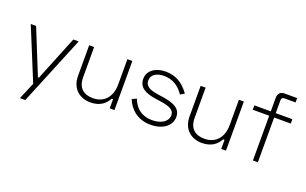

<svg xmlns="http://www.w3.org/2000/svg" viewBox="-98 -1161 2900 1822"><g transform="rotate(20 1352.0 -250.0)"><path d="M460 -496 277 -44H267L84 -496H30L246 30L174 200H228L514 -496Z M1056 0V-496H1006V-242C1006 -104 927 -36 824 -36C731 -36 670 -82 670 -192V-496H620V-188C620 -53 712 10 814 10C916 10 967 -41 994 -92H1008V0Z M1211 -373C1211 -283 1285 -250 1385 -235L1439 -227C1521 -215 1580 -196 1580 -138C1580 -76 1518 -32 1422 -32C1322 -32 1253 -83 1219 -174L1173 -155C1206 -71 1285 14 1422 14C1550 14 1630 -51 1630 -139C1630 -221 1562 -256 1447 -273L1393 -281C1320 -292 1261 -311 1261 -375C1261 -434 1315 -466 1390 -466C1468 -466 1540 -428 1589 -351L1630 -376C1561 -471 1485 -510 1389 -510C1290 -510 1211 -458 1211 -373Z M2182 0V-496H2132V-242C2132 -104 2053 -36 1950 -36C1857 -36 1796 -82 1796 -192V-496H1746V-188C1746 -53 1838 10 1940 10C2042 10 2093 -41 2120 -92H2134V0Z M2288 -496V-452H2454V0H2504V-452H2672V-496H2504V-626C2504 -646 2514 -656 2532 -656H2646V-700H2518C2478 -700 2454 -676 2454 -634V-496Z"/></g></svg>

Font: Space Text Light
Style: Regular
Weight: 300
Designer: Florian Karsten (Space Text), Colophon Foundry (Space Mono)
Foundry: Florian Karsten
Version: Version 1.003;PS 001.003;hotconv 1.0.88;makeotf.lib2.5.64775